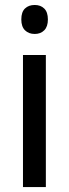

<svg xmlns="http://www.w3.org/2000/svg" viewBox="-20 -763 281 783"><path d="M167 -538.6V0H73.7V-538.6ZM121.6 -742.7Q146 -742.7 160.6 -728Q175.3 -713.4 175.3 -683.6Q175.3 -654.3 160.4 -639.4Q145.5 -624.5 121.6 -624.5Q97.2 -624.5 82 -639.4Q66.9 -654.3 66.9 -683.6Q66.9 -713.9 81.8 -728.3Q96.7 -742.7 121.6 -742.7Z"/></svg>

Font: Open Sans SemiCondensed Medium
Style: Regular
Weight: 500
Width: 4
Designer: Monotype Design Team
Foundry: Monotype Imaging Inc.
Version: Version 3.000